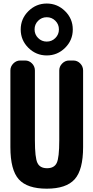

<svg xmlns="http://www.w3.org/2000/svg" viewBox="-20 -1080 540 1109"><path d="M299.8 -860.4Q320.3 -880.9 320.3 -910.2Q320.3 -939.5 299.8 -960Q279.3 -980.5 250 -980.5Q220.7 -980.5 200.2 -960Q179.7 -939.5 179.7 -910.2Q179.7 -880.9 200.2 -860.4Q220.7 -839.8 250 -839.8Q279.3 -839.8 299.8 -860.4ZM144 -803.7Q99.6 -847.7 99.6 -909.7Q99.6 -971.7 144 -1015.6Q188.5 -1059.6 250 -1059.6Q311.5 -1059.6 356 -1015.6Q400.4 -971.7 400.4 -909.7Q400.4 -847.7 356 -803.7Q311.5 -759.8 250 -759.8Q188.5 -759.8 144 -803.7ZM403.3 -730.5Q426.8 -730.5 443.4 -713.4Q460 -696.3 460 -672.9V-230.5Q460 -98.6 411.1 -44.4Q362.3 9.8 250 9.8Q137.7 9.8 88.9 -43.9Q40 -97.7 40 -230.5V-672.9Q40 -696.3 57.1 -713.4Q74.2 -730.5 96.7 -730.5H125Q148.4 -730.5 165 -713.4Q181.6 -696.3 181.6 -672.9V-269.5Q181.6 -168.9 196.3 -138.7Q210.9 -108.4 252 -108.4Q293 -108.4 307.6 -138.7Q322.3 -168.9 322.3 -269.5V-672.9Q322.3 -696.3 339.4 -713.4Q356.4 -730.5 378.9 -730.5Z"/></svg>

Font: Rounded Mgen+ 1m bold
Style: Bold
Weight: 700
Designer: [Source Han Sans]
Ryoko NISHIZUKA  (kana & ideographs); Paul D. Hunt (Latin, Greek & Cyrillic); Wenlong ZHANG  (bopomofo
Version: Version 1.059.20150602